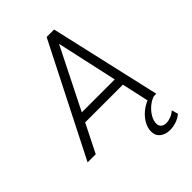

<svg xmlns="http://www.w3.org/2000/svg" viewBox="-294 -868 1216 1216"><g transform="rotate(-45 313.5 -260.0)"><path d="M-21 0 357 -745H424L594 0H527L485 -190H147L52 0ZM177 -250H472L382 -659ZM495 225Q453 225 427 204Q401 183 401 147Q401 113 421 79Q441 45 475.5 19Q510 -7 552 -18H576L573 0Q544 9 518 31Q492 53 476 80.5Q460 108 460 134Q460 153 472.5 165Q485 177 508 177Q527 177 549 168.5Q571 160 589 144L601 187Q580 205 551.5 215Q523 225 495 225Z"/></g></svg>

Font: Plus Jakarta Sans Light
Style: Italic
Weight: 300
Italic angle: -8°
Designer: Gumpita Rahayu
Foundry: Tokotype
Version: Version 2.071; ttfautohint (v1.8.4.7-5d5b);gftools[0.9.29]